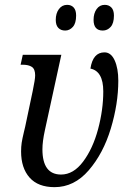

<svg xmlns="http://www.w3.org/2000/svg" viewBox="-20 -762 524 792"><path d="M67 -137Q67 -157 69.5 -173.5Q72 -190 79 -219L84 -240L115 -387Q125 -435 125 -451Q125 -477 111.5 -486Q98 -495 74 -495H65L74 -536H233L165 -224Q155 -178 155 -146Q155 -42 232 -42Q283 -42 323 -95.5Q363 -149 384.5 -229Q406 -309 406 -385Q406 -427 392.5 -450.5Q379 -474 353 -479Q363 -546 411 -546Q438 -546 453 -513Q468 -480 468 -429Q468 -334 437 -231.5Q406 -129 346 -59.5Q286 10 205 10Q137 10 102 -29.5Q67 -69 67 -137ZM210 -680Q210 -707 223 -724.5Q236 -742 257 -742Q274 -742 284 -731Q294 -720 294 -698Q294 -666 280.5 -651Q267 -636 249 -636Q231 -636 220.5 -647Q210 -658 210 -680ZM366 -680Q366 -707 378.5 -724.5Q391 -742 412 -742Q429 -742 439.5 -731Q450 -720 450 -698Q450 -666 436.5 -651Q423 -636 404 -636Q366 -636 366 -680Z"/></svg>

Font: Noto Serif Cond
Style: Italic
Weight: 400
Width: 3
Italic angle: -12°
Designer: Monotype Design Team
Foundry: Monotype Imaging Inc.
Version: Version 1.001